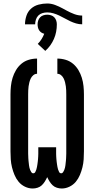

<svg xmlns="http://www.w3.org/2000/svg" viewBox="-20 -1070 540 1098"><path d="M333 8Q319 8 305 3.5Q291 -1 281 -10.5Q271 -20 263.5 -32Q256 -44 250 -57Q244 -44 236.5 -32Q229 -20 219 -10.5Q209 -1 195 3.5Q181 8 167 8Q144 8 122.5 -2.5Q101 -13 86.5 -30.5Q72 -48 63 -69.5Q54 -91 48.5 -113.5Q43 -136 41.5 -159Q40 -182 40 -205V-530Q40 -554 42.5 -578Q45 -602 52 -625Q59 -648 71.5 -669Q84 -690 102.5 -705.5Q121 -721 144.5 -728Q168 -735 192 -735V-648Q180 -648 170.5 -640Q161 -632 156 -621.5Q151 -611 148 -599.5Q145 -588 143.5 -576.5Q142 -565 141.5 -553.5Q141 -542 141 -530V-205Q141 -198 141 -191.5Q141 -185 141.5 -178Q142 -171 142 -164.5Q142 -158 143 -151Q144 -144 144.5 -137.5Q145 -131 146 -124Q147 -117 148.5 -110.5Q150 -104 152.5 -98Q155 -92 159 -85.5Q163 -79 170 -79Q178 -79 182 -86.5Q186 -94 188 -101Q190 -108 191.5 -115.5Q193 -123 194 -130.5Q195 -138 196 -145.5Q197 -153 197.5 -160.5Q198 -168 198.5 -175.5Q199 -183 199 -190.5Q199 -198 199 -205.5Q199 -213 199 -221V-228H301V-221Q301 -213 301 -205.5Q301 -198 301 -190.5Q301 -183 301.5 -175.5Q302 -168 302.5 -160.5Q303 -153 304 -145.5Q305 -138 306 -130.5Q307 -123 308.5 -115.5Q310 -108 312 -101Q314 -94 318 -86.5Q322 -79 330 -79Q337 -79 341 -85.5Q345 -92 347.5 -98Q350 -104 351.5 -110.5Q353 -117 354 -124Q355 -131 355.5 -137.5Q356 -144 357 -151Q358 -158 358 -164.5Q358 -171 358.5 -178Q359 -185 359 -191.5Q359 -198 359 -205V-530Q359 -542 358.5 -553.5Q358 -565 356.5 -576.5Q355 -588 352 -599.5Q349 -611 344 -621.5Q339 -632 329.5 -640Q320 -648 308 -648V-735Q332 -735 355.5 -728Q379 -721 397.5 -705.5Q416 -690 428.5 -669Q441 -648 448 -625Q455 -602 457.5 -578Q460 -554 460 -530V-205Q460 -182 458.5 -159Q457 -136 451.5 -113.5Q446 -91 437 -69.5Q428 -48 413.5 -30.5Q399 -13 377.5 -2.5Q356 8 333 8ZM181 -931H123Q123 -955 131 -979.5Q139 -1004 157.5 -1020.5Q176 -1037 200.5 -1043.5Q225 -1050 250 -1050Q273 -1050 295.5 -1041.5Q318 -1033 338 -1022L362 -1009Q382 -998 404.5 -989.5Q427 -981 450 -981V-931Q432 -931 415 -936Q398 -941 382 -948.5Q366 -956 350 -965Q334 -974 318 -981.5Q302 -989 285 -994Q268 -999 250 -999Q236 -999 222.5 -995Q209 -991 199.5 -981.5Q190 -972 185.5 -958.5Q181 -945 181 -931ZM239 -779 196 -819Q208 -831 217.5 -846Q227 -861 233 -877Q224 -879 216.5 -884Q209 -889 204 -896.5Q199 -904 197 -913Q195 -922 195 -931Q195 -942 198.5 -952.5Q202 -963 209.5 -971Q217 -979 228 -982.5Q239 -986 250 -986Q261 -986 272 -982.5Q283 -979 290.5 -971Q298 -963 301.5 -952.5Q305 -942 305 -931Q305 -909 301 -888Q297 -867 288.5 -847.5Q280 -828 267.5 -810.5Q255 -793 239 -779Z"/></svg>

Font: Iosevka Gothic
Style: Bold
Weight: 700
Monospace: yes
Designer: Belleve Invis
Foundry: Belleve Invis
Version: Version 15.5.1; ttfautohint (v1.8.4)